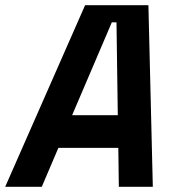

<svg xmlns="http://www.w3.org/2000/svg" viewBox="-68 -720 700 740"><path d="M388 -150H157L93 0H-48L260 -700H504L521 0H390ZM210 -276H386L381 -634H363Z"/></svg>

Font: Space Mono
Style: Bold Italic
Weight: 700
Italic angle: -12°
Monospace: yes
Designer: Colophon Foundry / Benjamin Critton
Foundry: Colophon Foundry
Version: Version 1.000;PS 1.000;hotconv 1.0.81;makeotf.lib2.5.63406